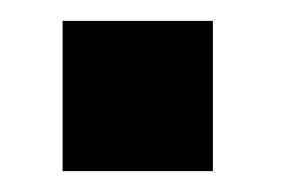

<svg xmlns="http://www.w3.org/2000/svg" viewBox="-20 -159 280 184"><path d="M40 -139V5H184V-139Z"/></svg>

Font: Fervojo
Style: Bold
Weight: 700
Designer: kohakuno
Version: ver.1.0